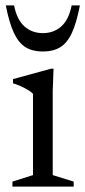

<svg xmlns="http://www.w3.org/2000/svg" viewBox="-20 -690 316 710"><path d="M178 -436 175 -355V-42.5L252.5 -18.5V0H26V-18.5L102 -42.5V-343Q94 -352 72.5 -363.5Q51 -375 28 -382V-397.5L169 -436ZM138.5 -567.5Q178.5 -567.5 206.5 -592.2Q234.5 -617 245 -670H275.5Q263 -605.5 245.8 -568.2Q228.5 -531 202.5 -515.2Q176.5 -499.5 138.5 -499.5Q100.5 -499.5 74.8 -515.2Q49 -531 31.5 -568.2Q14 -605.5 1.5 -670H32Q42.5 -617 70.5 -592.2Q98.5 -567.5 138.5 -567.5Z"/></svg>

Font: Newsreader Text
Style: Regular
Weight: 400
Designer: Hugues Gentile
Foundry: Production Type
Version: Version 1.002